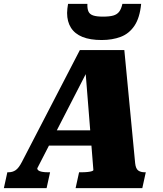

<svg xmlns="http://www.w3.org/2000/svg" viewBox="-71 -973 841 993"><path d="M176 -299H438L427 -220H148ZM370 -619 388 -620 122 -103Q121 -97 127 -92Q133 -87 146 -84.5Q159 -82 177 -82H188L170 0H-51L-33 -82H-27Q-6 -82 10 -93Q26 -104 42 -135L342 -714H572L628 -129Q631 -101 643.5 -91.5Q656 -82 678 -82H683L665 0H320L338 -82H350Q368 -82 382 -83.5Q396 -85 403.5 -87.5Q411 -90 412 -93ZM455 -766Q510 -766 553.5 -782.5Q597 -799 624.5 -840Q652 -881 659 -953H562Q556 -926 545 -912Q534 -898 514.5 -892.5Q495 -887 461 -887Q429 -887 411 -893Q393 -899 386.5 -913.5Q380 -928 381 -953H281Q279 -941 277.5 -929Q276 -917 276 -906Q276 -861 296 -829.5Q316 -798 355.5 -782Q395 -766 455 -766Z"/></svg>

Font: Roboto Serif ExtraBold
Style: Italic
Weight: 800
Italic angle: -10°
Version: Version 1.007